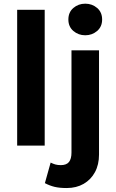

<svg xmlns="http://www.w3.org/2000/svg" viewBox="-20 -772 616 1018"><path d="M71 0V-720H217V0ZM333.5 225Q296 225 269.8 218.8Q243.5 212.5 218 199L248.5 90Q261 96.5 273.5 100Q286 103.5 302.5 103.5Q332.5 103.5 345.8 86.8Q359 70 359 37V-505H505V47.5Q505 101 483.5 140.8Q462 180.5 423.5 202.8Q385 225 333.5 225ZM432 -585Q395.5 -585 369 -607.8Q342.5 -630.5 342.5 -668.5Q342.5 -707 369 -729.8Q395.5 -752.5 432 -752.5Q468.5 -752.5 495 -729.8Q521.5 -707 521.5 -668.5Q521.5 -630.5 495 -607.8Q468.5 -585 432 -585Z"/></svg>

Font: Geologica Roman SemiBold
Style: Regular
Weight: 600
Designer: Sindre Bremnes, Frode Helland
Foundry: Monokrom Skriftforlag AS
Version: Version 1.010;gftools[0.9.28]